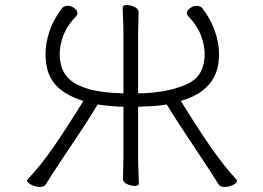

<svg xmlns="http://www.w3.org/2000/svg" viewBox="-20 -725 1040 759"><path d="M468 -303Q453 -303 422.5 -305.5Q392 -308 366 -312Q332 -255 291.5 -195Q251 -135 219 -86Q203 -62 187 -37.5Q171 -13 161 4Q155 14 138 14Q121 14 104 5.5Q87 -3 87 -11Q87 -12 89 -16Q141 -70 193.5 -146.5Q246 -223 310 -326Q235 -349 197.5 -392Q160 -435 160 -511Q160 -555 175.5 -601Q191 -647 223 -690Q231 -702 248 -702Q262 -702 274 -693Q286 -684 286 -673Q286 -666 280 -660Q246 -625 231 -586Q216 -547 216 -511Q216 -485 224 -458.5Q232 -432 257 -409.5Q282 -387 332.5 -372.5Q383 -358 468 -356V-589Q468 -620 466.5 -649Q465 -678 465 -695Q465 -705 482 -705Q496 -705 512 -697.5Q528 -690 528 -677Q528 -665 527 -639.5Q526 -614 526 -588V-356Q575 -356 625 -364.5Q675 -373 714.5 -390.5Q754 -408 770 -435Q789 -467 789 -511Q789 -547 774 -586Q759 -625 725 -660Q719 -666 719 -673Q719 -684 731.5 -693Q744 -702 757 -702Q774 -702 782 -690Q814 -647 830 -600.5Q846 -554 846 -510Q846 -494 842.5 -469.5Q839 -445 825 -418Q811 -391 780 -366.5Q749 -342 695 -326Q760 -220 812.5 -144.5Q865 -69 914 -16Q917 -13 917 -10Q917 -1 900.5 6.5Q884 14 868 14Q850 14 844 4Q834 -13 818 -37.5Q802 -62 786 -86Q754 -135 714 -195Q674 -255 639 -312Q611 -307 581.5 -305.5Q552 -304 526 -303V-106Q526 -75 527.5 -46Q529 -17 529 0Q529 10 512 10Q498 10 482 2.5Q466 -5 466 -18Q466 -30 467 -55.5Q468 -81 468 -107Z"/></svg>

Font: Moon Stars Kai T Light
Style: Regular
Weight: 300
Designer: GuiWonder
Version: Version 1.101